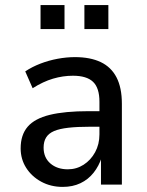

<svg xmlns="http://www.w3.org/2000/svg" viewBox="-20 -724 575 753"><path d="M226 9Q179 9 141.5 -11.5Q104 -32 82.5 -66Q61 -100 61 -142Q61 -195 88.5 -227Q116 -259 175 -273.5Q234 -288 328 -288H383V-227H334Q283 -227 248 -223Q213 -219 192 -210Q171 -201 161 -185Q151 -169 151 -145Q151 -106 177.5 -83Q204 -60 246 -60Q280 -60 308 -78Q336 -96 353 -127Q370 -158 370 -197V-325Q370 -379 345 -403Q320 -427 266 -427Q227 -427 188 -415.5Q149 -404 108 -378L79 -444Q106 -462 138.5 -474.5Q171 -487 206 -493.5Q241 -500 274 -500Q334 -500 375 -480.5Q416 -461 437 -420.5Q458 -380 458 -317V0H376V-107H379Q368 -73 347 -46.5Q326 -20 295.5 -5.5Q265 9 226 9ZM311 -610V-704H405V-610ZM139 -610V-704H233V-610Z"/></svg>

Font: Nunito Sans 10pt SemiCondensed Medium
Style: Regular
Weight: 500
Width: 4
Designer: Vernon Adams
Foundry: Vernon Adams
Version: Version 3.101;gftools[0.9.27]